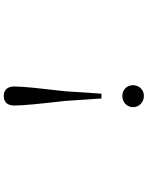

<svg xmlns="http://www.w3.org/2000/svg" viewBox="100 -672 799 1040"><g transform="rotate(90 500.0 -151.5)"><path d="M499 -531C465 -531 441 -504 441 -472C441 -440 465 -414 499 -414C534 -414 560 -440 560 -472C560 -504 534 -531 499 -531ZM499 228C532 228 551 209 551 172C551 119 542 36 526 -107L513 -301H487L474 -107C458 36 448 119 448 172C448 209 468 228 499 228Z"/></g></svg>

Font: Harano Aji Mincho K1
Style: Regular
Weight: 400
Foundry: Masamichi Hosoda
Version: HaranoAjiMinchoK1-Regular version 20230610;ttx 4.39.4